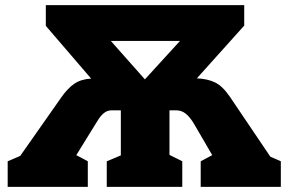

<svg xmlns="http://www.w3.org/2000/svg" viewBox="-20 -730 1127 750"><path d="M1036 -118 1077 -100V0H764V-100L809 -124L738 -246Q722 -273 705.5 -286Q689 -299 669 -299H642V-125L692 -100V0H397V-100L452 -123V-299H415Q399 -299 385.5 -288Q372 -277 359 -255L278 -124L323 -100V0H10V-100L59 -121L219 -349Q244 -385 270.5 -403Q297 -421 336 -423L159 -629V-710H934V-630L749 -424Q792 -422 821 -407.5Q850 -393 878 -352ZM413 -570 546 -420 683 -570Z"/></svg>

Font: Bitter Pro Black
Style: Regular
Weight: 900
Designer: Sol Matas, and Bitter project Authors
Foundry: Sol Matas
Version: Version 1.010